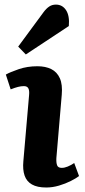

<svg xmlns="http://www.w3.org/2000/svg" viewBox="-20 -821 377 855"><path d="M109.5 -397.5Q111.5 -418 106.2 -427.7Q101 -437.5 86.5 -437.5Q74 -437.5 60.2 -434Q46.5 -430.5 27.5 -423L6 -489Q25.5 -500 63.5 -513Q101.5 -526 146.5 -526Q182.5 -526 208.3 -513.3Q234 -500.5 246.5 -472.5Q259 -444.5 255 -399L231 -116.5Q230 -96.5 234.3 -85Q238.5 -73.5 255 -73.5Q267.5 -73.5 281.5 -79.3Q295.5 -85 310.5 -95L332 -37Q319 -27 295.3 -15Q271.5 -3 242.8 5.5Q214 14 186 14Q146 14 122.3 0.5Q98.5 -13 89.5 -39.3Q80.5 -65.5 84 -103ZM174.5 -767.5Q186.5 -783.5 199.3 -792Q212 -800.5 229 -800.5Q258 -800.5 274.3 -775.5Q290.5 -750.5 286.5 -705L95 -578.5L61 -613.5Z"/></svg>

Font: Literata
Style: Italic
Weight: 400
Italic angle: -2°
Designer: Latin by Veronika Burian and Jose Scaglione. Greek by Irene Vlachou. Cyrillic by Vera Evstafieva
Foundry: TypeTogether
Version: Version 3.103;gftools[0.9.29]